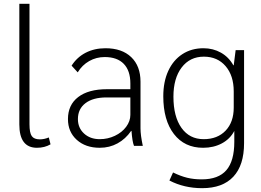

<svg xmlns="http://www.w3.org/2000/svg" viewBox="-20 -762 1366 1003"><path d="M81 -112V-742H134V-113Q134 -68 146 -51Q158 -34 188 -34Q211 -34 235 -44L244 -8Q213 10 173 10Q81 10 81 -112Z M335 -140Q335 -214 388.5 -255Q442 -296 539 -296H661V-326Q661 -393 626.5 -428.5Q592 -464 527 -464Q483 -464 446 -443Q409 -422 386 -384L354 -419Q382 -463 427.5 -486.5Q473 -510 531 -510Q617 -510 665.5 -463.5Q714 -417 714 -335V-91Q714 -56 726 0H680Q671 -22 667 -78H665Q636 -36 594 -13Q552 10 501 10Q427 10 381 -31.5Q335 -73 335 -140ZM661 -162V-253H536Q466 -253 426.5 -223Q387 -193 387 -140Q387 -94 419 -64.5Q451 -35 501 -35Q543 -35 580 -52.5Q617 -70 639 -99.5Q661 -129 661 -162Z M1255 -500V-14Q1255 101 1199 161Q1143 221 1036 221Q942 221 865 181L884 139Q923 158 957.5 166.5Q992 175 1034 175Q1121 175 1162.5 127Q1204 79 1204 -21V-78Q1182 -36 1139 -13Q1096 10 1041 10Q944 10 888.5 -62Q833 -134 833 -259Q833 -335 859 -391.5Q885 -448 932.5 -479Q980 -510 1043 -510Q1093 -510 1134 -487Q1175 -464 1199 -421H1201L1211 -500ZM1201 -284Q1201 -367 1158.5 -416.5Q1116 -466 1045 -466Q972 -466 929 -409.5Q886 -353 886 -257Q886 -153 928 -94Q970 -35 1044 -35Q1116 -35 1158.5 -79.5Q1201 -124 1201 -200Z"/></svg>

Font: Sarabun ExtraLight
Style: Regular
Weight: 275
Designer: Suppakit Chalermlarp | Katatrad Co.,Ltd.
Foundry: Cadson Demak Co.,Ltd.
Version: Version 1.000; ttfautohint (v1.6)